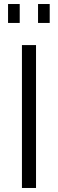

<svg xmlns="http://www.w3.org/2000/svg" viewBox="-20 -934 288 954"><path d="M89 0V-710H159V0ZM20 -820V-914H78V-820ZM169 -820V-914H227V-820Z"/></svg>

Font: PTCRaleway
Style: Regular
Weight: 400
Designer: Matt McInerney, Pablo Impallari, Rodrigo Fuenzalida
Foundry: Matt McInerney, Pablo Impallari, Rodrigo Fuenzalida
Version: Version 3.000g; ttfautohint (v1.5) -l 8 -r 28 -G 28 -x 14 -D